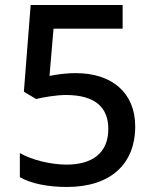

<svg xmlns="http://www.w3.org/2000/svg" viewBox="-20 -734 612 764"><path d="M282 -443C235 -443 200 -436 177 -432L193 -620H468V-714H102L75 -369L124 -340C152 -347 204 -356 242 -356C358 -356 411 -307 411 -221C411 -124 346 -79 245 -79C183 -79 107 -97 59 -125V-29C104 -3 172 10 246 10C420 10 518 -81 518 -231C518 -366 424 -443 282 -443Z"/></svg>

Font: Noto Sans Medefaidrin Medium
Style: Regular
Weight: 500
Designer: Dalton Maag Ltd
Foundry: Dalton Maag Ltd
Version: Version 1.002